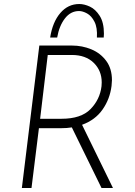

<svg xmlns="http://www.w3.org/2000/svg" viewBox="-20 -937 673 957"><path d="M486 0 338 -302Q315 -298 283 -298H174L137 0H89L176 -710H338Q390 -710 435.5 -691Q481 -672 509.5 -633.5Q538 -595 538 -537Q538 -529 536 -509Q528 -444 491.5 -391.5Q455 -339 389 -315L543 0ZM287 -345Q384 -345 431 -393Q478 -441 486 -507Q487 -513 487 -526Q487 -585 447 -624Q407 -663 338 -663H218L180 -345ZM375 -917Q400 -917 428 -904Q456 -891 477 -858Q498 -825 498 -769L497 -750H463Q466 -799 451 -828.5Q436 -858 414 -870Q392 -882 374 -882Q332 -882 303.5 -845Q275 -808 265 -750H230Q242 -827 280.5 -872Q319 -917 375 -917Z"/></svg>

Font: Josefin Sans Light
Style: Italic
Weight: 300
Italic angle: -7°
Designer: Santiago Orozco
Foundry: Typemade
Version: Version 2.000